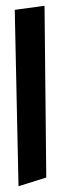

<svg xmlns="http://www.w3.org/2000/svg" viewBox="-20 -644 213 664"><path d="M31 -610 44 0 140 -30 134 -624Z"/></svg>

Font: Corrode
Style: Regular
Weight: 400
Designer: Mew Too
Version: Version 0.532